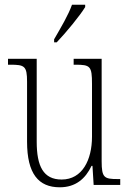

<svg xmlns="http://www.w3.org/2000/svg" viewBox="-20 -786 550 816"><path d="M210 -619V-606H221C262 -649 321 -721 342 -756V-766H286C270 -721 240 -671 210 -619ZM234 10C301 10 343 -26 369 -81H373L378 0H491V-25H481C423 -25 412 -30 412 -101V-536H293V-511H300C364 -511 371 -505 371 -429V-205C371 -107 330 -23 242 -23C164 -23 136 -80 136 -184V-536H14V-511H23C84 -511 95 -506 95 -439V-184C95 -47 144 10 234 10Z"/></svg>

Font: Noto Serif Devanagari Condensed ExtraLight
Style: Regular
Weight: 200
Width: 3
Designer: Universal Thirst, Indian Type Foundry and the Monotype Design Team
Foundry: Monotype Imaging Inc.
Version: Version 2.004